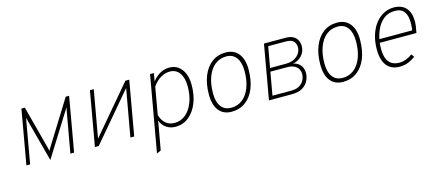

<svg xmlns="http://www.w3.org/2000/svg" viewBox="-53 -1033 3954 1746"><g transform="rotate(-15 1924.0 -160.0)"><path d="M306 9 200 -388Q198 -396.5 196.2 -404Q194.5 -411.5 193 -419Q191 -409.5 189.2 -402Q187.5 -394.5 186 -386L118 0H83L173 -511H205L311 -110Q313.5 -101 315.5 -92Q317.5 -83 319 -74Q325 -84.5 330.5 -93.5Q336 -102.5 342 -112L590 -511H622L532 0H497L566 -388Q567.5 -397 568.8 -402.8Q570 -408.5 572 -419Q567 -409.5 562.8 -402Q558.5 -394.5 553 -386Z M728 0 818 -511H854L775 -66L1152 -511H1188L1098 0H1062L1141 -445L764 0Z M1258 203 1384 -511H1420L1407 -436Q1475 -523 1568 -523Q1615.5 -523 1650.5 -497.8Q1685.5 -472.5 1704.8 -426.8Q1724 -381 1724 -319Q1724 -221.5 1693.5 -147Q1663 -72.5 1609.2 -30.2Q1555.5 12 1485 12Q1435.5 12 1398.2 -14Q1361 -40 1346 -85L1298 185ZM1486 -24Q1544.5 -24 1589.8 -61.2Q1635 -98.5 1660.5 -164.2Q1686 -230 1686 -315Q1686 -396 1653.2 -441.5Q1620.5 -487 1561 -487Q1517.5 -487 1474.2 -461Q1431 -435 1400 -389L1355 -132Q1371 -79.5 1404.5 -51.8Q1438 -24 1486 -24Z M2013.5 12Q1936.5 12 1894.5 -41Q1852.5 -94 1852.5 -193Q1852.5 -293 1882.8 -367.2Q1913 -441.5 1968 -482.2Q2023 -523 2097.5 -523Q2175 -523 2217.8 -469.8Q2260.5 -416.5 2260.5 -321Q2260.5 -219 2230.5 -144.2Q2200.5 -69.5 2145 -28.8Q2089.5 12 2013.5 12ZM2019.5 -24Q2080.5 -24 2126 -60Q2171.5 -96 2196.5 -161.5Q2221.5 -227 2221.5 -315Q2221.5 -397 2188.5 -442Q2155.5 -487 2094.5 -487Q2032.5 -487 1987 -450.8Q1941.5 -414.5 1916.5 -348.2Q1891.5 -282 1891.5 -192Q1891.5 -111 1924.8 -67.5Q1958 -24 2019.5 -24Z M2366.5 0 2456.5 -511H2656.5Q2704 -511 2731.5 -495.2Q2759 -479.5 2770.8 -454Q2782.5 -428.5 2782.5 -400Q2782.5 -349 2749 -312Q2715.5 -275 2663.5 -266Q2702.5 -261.5 2729.5 -231.5Q2756.5 -201.5 2756.5 -155Q2756.5 -121.5 2740.5 -85.5Q2724.5 -49.5 2686 -24.8Q2647.5 0 2580.5 0ZM2408.5 -33H2586.5Q2633 -33 2662.8 -51.2Q2692.5 -69.5 2706.5 -97.2Q2720.5 -125 2720.5 -154Q2720.5 -178 2709.2 -199.8Q2698 -221.5 2671.5 -235.2Q2645 -249 2599.5 -249H2446.5ZM2452.5 -282H2603.5Q2668 -282 2707.2 -316.8Q2746.5 -351.5 2746.5 -400Q2746.5 -431.5 2726.2 -454.8Q2706 -478 2652.5 -478H2487.5Z M3062.5 12Q2985.5 12 2943.5 -41Q2901.5 -94 2901.5 -193Q2901.5 -293 2931.8 -367.2Q2962 -441.5 3017 -482.2Q3072 -523 3146.5 -523Q3224 -523 3266.8 -469.8Q3309.5 -416.5 3309.5 -321Q3309.5 -219 3279.5 -144.2Q3249.5 -69.5 3194 -28.8Q3138.5 12 3062.5 12ZM3068.5 -24Q3129.5 -24 3175 -60Q3220.5 -96 3245.5 -161.5Q3270.5 -227 3270.5 -315Q3270.5 -397 3237.5 -442Q3204.5 -487 3143.5 -487Q3081.5 -487 3036 -450.8Q2990.5 -414.5 2965.5 -348.2Q2940.5 -282 2940.5 -192Q2940.5 -111 2973.8 -67.5Q3007 -24 3068.5 -24Z M3594.5 12Q3542 12 3506.2 -11.8Q3470.5 -35.5 3452 -80.8Q3433.5 -126 3433.5 -191Q3433.5 -267 3452.8 -328Q3472 -389 3506 -432.8Q3540 -476.5 3585 -499.8Q3630 -523 3681.5 -523Q3724.5 -523 3759.2 -505.5Q3794 -488 3814.2 -450Q3834.5 -412 3834.5 -350Q3834.5 -330 3831.2 -305.2Q3828 -280.5 3820.5 -245H3475.5Q3468 -179.5 3477.2 -129.8Q3486.5 -80 3517 -52Q3547.5 -24 3603.5 -24Q3632 -24 3663.5 -35.2Q3695 -46.5 3725.5 -69L3744.5 -41Q3714 -18 3677.2 -3Q3640.5 12 3594.5 12ZM3480.5 -278H3789.5Q3798.5 -335.5 3793 -383.8Q3787.5 -432 3761.5 -461Q3735.5 -490 3682.5 -490Q3623 -490 3581.8 -459.8Q3540.5 -429.5 3515.8 -381Q3491 -332.5 3480.5 -278Z"/></g></svg>

Font: Overpass Thin
Style: Italic
Weight: 250
Italic angle: -10°
Designer: Delve Withrington, Dave Bailey, Thomas Jockin
Foundry: Delve Fonts LLC
Version: Version 4.000